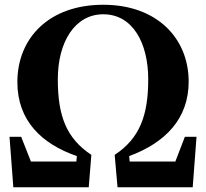

<svg xmlns="http://www.w3.org/2000/svg" viewBox="-20 -787 866 807"><path d="M36 0H353L364 -136C259 -206 223 -299 223 -454C223 -611 295 -727 414 -727C538 -727 603 -606 603 -454C603 -303 568 -206 462 -136L474 0H790L806 -212H757L717 -108H525L523 -131C675 -187 773 -288 773 -444C773 -625 641 -767 414 -767C186 -767 53 -627 53 -442C53 -280 155 -182 303 -131L301 -108H110L69 -212H20Z"/></svg>

Font: Source Han Serif KR Heavy
Style: Regular
Weight: 900
Designer: Ryoko NISHIZUKA 西塚涼子 (kana & ideographs); Frank Grießhammer (Latin, Greek & Cyrillic); Wenlong ZHANG 张文龙 (bopomofo); San
Foundry: Adobe
Version: Version 2.001;hotconv 1.1.0;makeotfexe 2.6.0